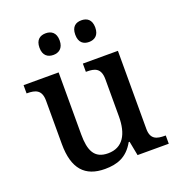

<svg xmlns="http://www.w3.org/2000/svg" viewBox="-136 -860 915 983"><g transform="rotate(-20 322.0 -368.5)"><path d="M415 -629C445 -629 470 -645 470 -688C470 -732 445 -747 415 -747C385 -747 361 -732 361 -688C361 -645 385 -629 415 -629ZM221 -629C250 -629 276 -645 276 -688C276 -732 250 -747 221 -747C191 -747 166 -732 166 -688C166 -645 191 -629 221 -629ZM270 10C336 10 391 -8 430 -78H435L450 0H620V-45H616C573 -45 538 -52 538 -111V-536H347V-491H351C394 -491 428 -483 428 -421V-219C428 -123 393 -60 312 -60C237 -60 215 -111 215 -198V-536H24V-491H27C72 -491 105 -481 105 -422V-186C105 -50 162 10 270 10Z"/></g></svg>

Font: Noto Serif Gurmukhi Medium
Style: Regular
Weight: 500
Designer: Vaibhav Singh and the Monotype Design Team
Foundry: Monotype Imaging Inc.
Version: Version 2.004